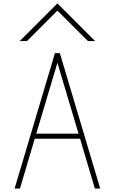

<svg xmlns="http://www.w3.org/2000/svg" viewBox="-20 -1084 660 1104"><path d="M93.3 -847.7 310.1 -1064.5 526.9 -847.7H485.8L310.1 -1022.9L134.8 -847.7ZM295.9 -778.3H324.2L556.2 0H525.4L440.4 -286.1H179.7L94.7 0H64ZM310.1 -722.7 188.5 -315.4H431.6Z"/></svg>

Font: Cherry
Style: Light
Weight: 300
Designer: Amin Abedi
Version: Version 1.00 ; ttfautohint (v1.6)